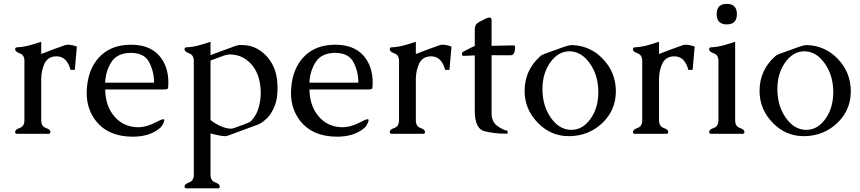

<svg xmlns="http://www.w3.org/2000/svg" viewBox="-20 -704 4526 1010"><path d="M196.8 -290.5V-71.3Q196.8 -39.6 220.9 -31Q245.1 -22.5 245.1 -10.3Q245.1 0 235.4 0H69.8Q59.6 0 59.6 -10.3Q59.6 -22.5 84 -31Q108.4 -39.6 108.4 -71.3V-383.8Q108.4 -414.6 84 -423.3Q59.6 -432.1 59.6 -444.8Q59.6 -455.1 69.8 -455.1Q102.1 -456.5 133.5 -465.1Q165 -473.6 196.8 -484.4V-419.9L264.6 -445.8Q302.2 -460 323.2 -466.8Q329.6 -468.8 338.4 -468.8Q356.4 -468.8 384.3 -459L373.5 -336.4H351.1Q332 -407.7 277.8 -407.7Q272.5 -407.7 267.1 -407.2Q230 -402.8 214.1 -369.4Q198.2 -335.9 196.8 -290.5Z M440.4 -269Q454.1 -359.4 512.5 -413.6Q570.8 -467.8 666 -468.8H668Q764.2 -468.8 814.9 -414.1Q865.7 -358.4 865.7 -269Q865.2 -249.5 864.3 -241.5Q863.3 -233.4 844.2 -233.4H533.2Q534.7 -154.3 573.2 -102.3Q611.8 -50.3 670.4 -38.6Q687.5 -34.7 705.1 -34.7Q751.5 -34.7 801.3 -61.5Q829.1 -76.7 838.9 -76.7Q841.3 -76.7 842.8 -75.7Q844.2 -74.2 844.2 -71.3Q844.2 -64.9 837.9 -53.2Q832 -41.5 828.4 -37.6Q824.7 -33.7 821.8 -30.8Q768.6 15.1 677.2 15.1Q549.3 14.2 485.4 -66.9Q436 -129.4 436 -215.3Q436 -241.2 440.4 -269ZM533.2 -269H790.5Q790.5 -328.6 763.7 -378.4Q737.8 -425.8 668.9 -425.8H663.6Q594.7 -423.8 564.9 -376Q535.2 -328.1 533.2 -269Z M1087.4 -414.1 1215.8 -461.4Q1230 -466.3 1241.2 -467.3Q1245.6 -467.3 1250.5 -467Q1255.4 -466.8 1261.2 -466.8Q1330.1 -463.9 1380.9 -410.2Q1430.7 -356 1438 -278.8Q1439.9 -258.8 1439.9 -239.7Q1439.9 -213.4 1436.5 -189.5Q1430.2 -147.9 1404.8 -106.9Q1391.1 -85 1360.8 -62Q1350.1 -54.2 1336.9 -48.8Q1251.5 -16.6 1179.7 9.3Q1171.4 12.2 1163.6 12.2H1161.6Q1132.8 10.7 1087.4 -2.4V215.3Q1087.4 246.6 1111.8 255.4Q1136.2 264.2 1136.2 276.9Q1136.2 286.6 1126.5 286.6H960.9Q950.7 286.6 950.7 276.9Q950.7 264.2 975.1 255.4Q999.5 246.6 999.5 215.3V-383.8Q999.5 -414.6 975.1 -423.3Q950.7 -432.1 950.7 -444.8Q950.7 -455.1 960.9 -455.1Q993.2 -456.5 1024.7 -465.1Q1056.2 -473.6 1087.4 -484.4ZM1087.4 -73.2Q1107.9 -55.7 1137.9 -41.7Q1168 -27.8 1192.4 -27.3H1195.3Q1203.1 -27.3 1213.4 -31.2Q1231 -37.6 1248.3 -43.9Q1265.6 -50.3 1283.2 -57.1Q1294.4 -61 1303.2 -69.8Q1332.5 -101.6 1343.3 -147.5Q1351.6 -182.1 1351.6 -216.8Q1351.6 -228 1350.6 -238.8Q1345.2 -308.6 1312.5 -353Q1279.3 -397.9 1230.5 -412.1Q1210.9 -417.5 1191.9 -417.5Q1186 -417.5 1180.7 -417Q1169.4 -415.5 1155.3 -410.6Q1145 -406.7 1124.3 -399.2Q1103.5 -391.6 1087.4 -385.7Z M1515.1 -269Q1528.8 -359.4 1587.2 -413.6Q1645.5 -467.8 1740.7 -468.8H1742.7Q1838.9 -468.8 1889.6 -414.1Q1940.4 -358.4 1940.4 -269Q1939.9 -249.5 1939 -241.5Q1938 -233.4 1918.9 -233.4H1607.9Q1609.4 -154.3 1647.9 -102.3Q1686.5 -50.3 1745.1 -38.6Q1762.2 -34.7 1779.8 -34.7Q1826.2 -34.7 1876 -61.5Q1903.8 -76.7 1913.6 -76.7Q1916 -76.7 1917.5 -75.7Q1918.9 -74.2 1918.9 -71.3Q1918.9 -64.9 1912.6 -53.2Q1906.7 -41.5 1903.1 -37.6Q1899.4 -33.7 1896.5 -30.8Q1843.3 15.1 1752 15.1Q1624 14.2 1560.1 -66.9Q1510.7 -129.4 1510.7 -215.3Q1510.7 -241.2 1515.1 -269ZM1607.9 -269H1865.2Q1865.2 -328.6 1838.4 -378.4Q1812.5 -425.8 1743.7 -425.8H1738.3Q1669.4 -423.8 1639.6 -376Q1609.9 -328.1 1607.9 -269Z M2167.5 -290.5V-71.3Q2167.5 -39.6 2191.7 -31Q2215.8 -22.5 2215.8 -10.3Q2215.8 0 2206.1 0H2040.5Q2030.3 0 2030.3 -10.3Q2030.3 -22.5 2054.7 -31Q2079.1 -39.6 2079.1 -71.3V-383.8Q2079.1 -414.6 2054.7 -423.3Q2030.3 -432.1 2030.3 -444.8Q2030.3 -455.1 2040.5 -455.1Q2072.8 -456.5 2104.2 -465.1Q2135.7 -473.6 2167.5 -484.4V-419.9L2235.4 -445.8Q2272.9 -460 2293.9 -466.8Q2300.3 -468.8 2309.1 -468.8Q2327.1 -468.8 2355 -459L2344.2 -336.4H2321.8Q2302.7 -407.7 2248.5 -407.7Q2243.2 -407.7 2237.8 -407.2Q2200.7 -402.8 2184.8 -369.4Q2168.9 -335.9 2167.5 -290.5Z M2477.5 -412.6Q2459 -412.1 2421.9 -410.2H2419.4Q2410.2 -410.2 2409.7 -419.9V-420.9Q2409.7 -428.7 2418.9 -433.1Q2428.7 -437.5 2459.5 -454.1Q2466.8 -458 2473.6 -460.9Q2475.1 -461.4 2477.5 -461.4V-544.9Q2477.5 -569.3 2487.5 -578.9Q2497.6 -588.4 2533.7 -605.5Q2546.9 -611.8 2554.7 -611.8Q2565.9 -611.8 2565.9 -599.1V-462.9L2682.1 -465.3H2682.6Q2689.9 -465.3 2689.9 -452.6Q2689.9 -445.8 2688 -436Q2683.1 -413.1 2666 -413.1L2565.9 -413.6V-107.4Q2565.9 -63 2596.9 -41Q2627.9 -19 2649.9 -16.1V-0.5Q2577.1 -0.5 2527.3 -14.2Q2477.5 -27.8 2477.5 -122.1Z M2991.2 -466.8Q3086.4 -462.9 3152.3 -393.3Q3218.3 -323.7 3219.7 -227.1V-224.1Q3219.7 -126.5 3150.9 -59.1Q3080.6 9.3 2979.5 12.2H2971.7Q2877.9 12.2 2810.1 -57.1Q2739.7 -128.4 2739.7 -225.6V-227.1Q2740.2 -334 2820.3 -406.7Q2829.6 -415.5 2847.9 -421.9Q2866.2 -428.2 2902.3 -441.4Q2923.8 -449.2 2949.7 -458.5Q2974.1 -466.8 2989.7 -466.8ZM2981 -434.1H2975.1Q2918 -434.1 2877 -378.9Q2833.5 -320.3 2833.5 -234.9Q2833.5 -149.4 2876.2 -86.7Q2918.9 -23.9 2980 -21H2986.8Q3043.5 -21 3084.5 -76.2Q3127.4 -134.3 3127.4 -219.7Q3127.4 -305.2 3084.5 -367.9Q3041.5 -430.7 2981 -434.1Z M3446.8 -290.5V-71.3Q3446.8 -39.6 3470.9 -31Q3495.1 -22.5 3495.1 -10.3Q3495.1 0 3485.4 0H3319.8Q3309.6 0 3309.6 -10.3Q3309.6 -22.5 3334 -31Q3358.4 -39.6 3358.4 -71.3V-383.8Q3358.4 -414.6 3334 -423.3Q3309.6 -432.1 3309.6 -444.8Q3309.6 -455.1 3319.8 -455.1Q3352.1 -456.5 3383.5 -465.1Q3415 -473.6 3446.8 -484.4V-419.9L3514.6 -445.8Q3552.2 -460 3573.2 -466.8Q3579.6 -468.8 3588.4 -468.8Q3606.4 -468.8 3634.3 -459L3623.5 -336.4H3601.1Q3582 -407.7 3527.8 -407.7Q3522.5 -407.7 3517.1 -407.2Q3480 -402.8 3464.1 -369.4Q3448.2 -335.9 3446.8 -290.5Z M3803.2 -683.6Q3856.4 -683.6 3856.4 -629.9Q3856.4 -575.7 3803.2 -575.7Q3750 -575.7 3750 -629.9Q3750 -683.6 3803.2 -683.6ZM3847.2 -71.3Q3847.2 -39.6 3871.6 -31Q3896 -22.5 3896 -10.3Q3896 0 3886.2 0H3720.7Q3710.4 0 3710.4 -10.3Q3710.4 -22.5 3734.9 -31Q3759.3 -39.6 3759.3 -71.3V-383.8Q3759.3 -414.6 3734.9 -423.3Q3710.4 -432.1 3710.4 -444.8Q3710.4 -455.1 3720.7 -455.1Q3752.9 -456.5 3784.4 -465.1Q3815.9 -473.6 3847.2 -484.4Z M4227.1 -466.8Q4322.3 -462.9 4388.2 -393.3Q4454.1 -323.7 4455.6 -227.1V-224.1Q4455.6 -126.5 4386.7 -59.1Q4316.4 9.3 4215.3 12.2H4207.5Q4113.8 12.2 4045.9 -57.1Q3975.6 -128.4 3975.6 -225.6V-227.1Q3976.1 -334 4056.2 -406.7Q4065.4 -415.5 4083.7 -421.9Q4102.1 -428.2 4138.2 -441.4Q4159.7 -449.2 4185.5 -458.5Q4210 -466.8 4225.6 -466.8ZM4216.8 -434.1H4210.9Q4153.8 -434.1 4112.8 -378.9Q4069.3 -320.3 4069.3 -234.9Q4069.3 -149.4 4112.1 -86.7Q4154.8 -23.9 4215.8 -21H4222.7Q4279.3 -21 4320.3 -76.2Q4363.3 -134.3 4363.3 -219.7Q4363.3 -305.2 4320.3 -367.9Q4277.3 -430.7 4216.8 -434.1Z"/></svg>

Font: Caudex
Style: Regular
Weight: 400
Version: Version 1.01